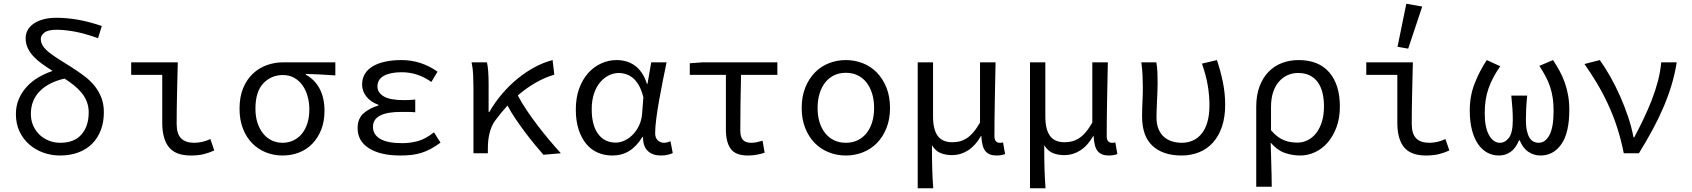

<svg xmlns="http://www.w3.org/2000/svg" viewBox="-20 -819 9040 1026"><path d="M300 12Q255 12 212.5 -3Q170 -18 137 -46.5Q104 -75 84.5 -116Q65 -157 65 -209Q65 -253 80.5 -289.5Q96 -326 122.5 -355Q149 -384 184.5 -405Q220 -426 261 -440Q231 -459 204.5 -478Q178 -497 158.5 -518Q139 -539 128 -563Q117 -587 117 -615Q117 -637 127 -656.5Q137 -676 157.5 -691Q178 -706 209 -715Q240 -724 283 -724Q336 -724 394.5 -714Q453 -704 524 -680L504 -615Q430 -641 377 -650.5Q324 -660 282 -660Q237 -660 217.5 -645Q198 -630 198 -610Q198 -590 210 -572.5Q222 -555 243.5 -538Q265 -521 295 -502Q325 -483 362 -460Q398 -437 430 -413Q462 -389 485 -360.5Q508 -332 521.5 -297.5Q535 -263 535 -219Q535 -167 519 -124.5Q503 -82 473 -51.5Q443 -21 399 -4.5Q355 12 300 12ZM302 -56Q377 -56 415.5 -100.5Q454 -145 454 -218Q454 -249 444 -275Q434 -301 416.5 -322.5Q399 -344 375.5 -363Q352 -382 325 -399Q240 -380 192.5 -331.5Q145 -283 145 -211Q145 -175 158 -146.5Q171 -118 192.5 -98Q214 -78 242.5 -67Q271 -56 302 -56Z M1000 12Q919 12 883 -32Q847 -76 847 -163V-419H681V-486H930Q929 -445 928 -402Q927 -359 926 -316.5Q925 -274 924.5 -233.5Q924 -193 924 -157Q924 -104 947.5 -80Q971 -56 1018 -56Q1037 -56 1059 -60.5Q1081 -65 1104 -76L1125 -15Q1099 -3 1069.5 4.5Q1040 12 1000 12Z M1490 12Q1443 12 1401.5 -4.5Q1360 -21 1328.5 -52.5Q1297 -84 1278.5 -131Q1260 -178 1260 -238Q1260 -302 1279.5 -348.5Q1299 -395 1331.5 -425.5Q1364 -456 1406 -471Q1448 -486 1494 -486H1772V-416Q1729 -419 1692.5 -421Q1656 -423 1614 -424V-420Q1662 -394 1688 -345Q1714 -296 1714 -227Q1714 -170 1696.5 -126Q1679 -82 1649 -51Q1619 -20 1578 -4Q1537 12 1490 12ZM1490 -56Q1521 -56 1547.5 -68.5Q1574 -81 1593 -104Q1612 -127 1622.5 -160Q1633 -193 1633 -234Q1633 -270 1624 -303.5Q1615 -337 1597 -362.5Q1579 -388 1552.5 -403Q1526 -418 1492 -418Q1429 -418 1387 -373.5Q1345 -329 1345 -238Q1345 -196 1356 -162.5Q1367 -129 1386.5 -105Q1406 -81 1432.5 -68.5Q1459 -56 1490 -56Z M2120 12Q2013 12 1952 -26.5Q1891 -65 1891 -134Q1891 -186 1923.5 -214Q1956 -242 2002 -255V-259Q1959 -275 1937 -304Q1915 -333 1915 -367Q1915 -400 1930.5 -425Q1946 -450 1974 -466Q2002 -482 2040.5 -490Q2079 -498 2125 -498Q2179 -498 2227.5 -482Q2276 -466 2318 -436L2285 -381Q2212 -433 2127 -433Q2066 -433 2031.5 -414Q1997 -395 1997 -357Q1997 -324 2030.5 -304Q2064 -284 2138 -284Q2152 -284 2166.5 -284.5Q2181 -285 2199 -287V-219Q2178 -221 2159.5 -221Q2141 -221 2123 -221Q1973 -221 1973 -141Q1973 -100 2011.5 -77Q2050 -54 2129 -54Q2174 -54 2214.5 -65.5Q2255 -77 2299 -112L2334 -57Q2307 -37 2282 -23.5Q2257 -10 2231 -2Q2205 6 2178 9Q2151 12 2120 12Z M2884 8Q2862 -17 2836.5 -48Q2811 -79 2785.5 -113Q2760 -147 2735.5 -183Q2711 -219 2692 -255Q2657 -217 2624 -172Q2587 -118 2587 -25V0H2510V-353Q2510 -382 2508.5 -418Q2507 -454 2500 -486H2582Q2587 -466 2589 -435.5Q2591 -405 2591 -373V-221H2595Q2625 -273 2664 -318.5Q2703 -364 2747.5 -400Q2792 -436 2839 -461Q2886 -486 2933 -498L2942 -420Q2894 -406 2845 -378.5Q2796 -351 2747 -309Q2767 -271 2794.5 -230Q2822 -189 2852.5 -149Q2883 -109 2915 -71Q2947 -33 2977 0Z M3253 12Q3209 12 3173 -4Q3137 -20 3111.5 -51.5Q3086 -83 3071.5 -128.5Q3057 -174 3057 -234Q3057 -297 3075 -346Q3093 -395 3123 -428.5Q3153 -462 3192.5 -480Q3232 -498 3275 -498Q3300 -498 3324.5 -491.5Q3349 -485 3370.5 -470Q3392 -455 3409 -430.5Q3426 -406 3437 -371H3440L3460 -486H3542Q3532 -438 3521.5 -385.5Q3511 -333 3502 -282Q3493 -231 3487 -185.5Q3481 -140 3481 -107Q3481 -82 3495 -69Q3509 -56 3529 -56Q3537 -56 3546 -58.5Q3555 -61 3563 -64L3575 -1Q3564 4 3548.5 8Q3533 12 3511 12Q3468 12 3442 -12Q3416 -36 3416 -87H3413Q3381 -36 3342 -12Q3303 12 3253 12ZM3270 -57Q3295 -57 3319.5 -69Q3344 -81 3363.5 -101.5Q3383 -122 3395.5 -149.5Q3408 -177 3411 -208L3418 -299Q3408 -339 3393 -364.5Q3378 -390 3360 -404Q3342 -418 3323 -423.5Q3304 -429 3288 -429Q3260 -429 3234 -416.5Q3208 -404 3187.5 -380Q3167 -356 3154.5 -319.5Q3142 -283 3142 -235Q3142 -150 3176 -103.5Q3210 -57 3270 -57Z M3976 12Q3911 12 3885 -23.5Q3859 -59 3859 -127V-419H3666V-481L3736 -486H4134V-419H3940Q3938 -341 3937 -265.5Q3936 -190 3936 -121Q3936 -86 3950.5 -71Q3965 -56 3994 -56Q4009 -56 4023.5 -59Q4038 -62 4055 -67L4066 -3Q4049 3 4025.5 7.5Q4002 12 3976 12Z M4500 12Q4452 12 4409 -5Q4366 -22 4334 -54.5Q4302 -87 4283 -134.5Q4264 -182 4264 -242Q4264 -303 4283 -350.5Q4302 -398 4334 -431Q4366 -464 4409 -481Q4452 -498 4500 -498Q4548 -498 4591 -481Q4634 -464 4666 -431Q4698 -398 4717 -350.5Q4736 -303 4736 -242Q4736 -182 4717 -134.5Q4698 -87 4666 -54.5Q4634 -22 4591 -5Q4548 12 4500 12ZM4500 -56Q4535 -56 4563 -69.5Q4591 -83 4610.5 -107.5Q4630 -132 4640.5 -166Q4651 -200 4651 -242Q4651 -284 4640.5 -318.5Q4630 -353 4610.5 -378Q4591 -403 4563 -416.5Q4535 -430 4500 -430Q4465 -430 4437 -416.5Q4409 -403 4389.5 -378Q4370 -353 4359.5 -318.5Q4349 -284 4349 -242Q4349 -200 4359.5 -166Q4370 -132 4389.5 -107.5Q4409 -83 4437 -69.5Q4465 -56 4500 -56Z M4884 187V-486H4966V-195Q4966 -128 4990.5 -93.5Q5015 -59 5069 -59Q5088 -59 5106 -63Q5124 -67 5142.5 -78Q5161 -89 5179.5 -110Q5198 -131 5217 -164V-486H5300Q5298 -387 5296 -283.5Q5294 -180 5294 -92Q5294 -72 5302 -64Q5310 -56 5322 -56Q5326 -56 5329.5 -56Q5333 -56 5340 -58L5351 4Q5333 12 5304 12Q5266 12 5246.5 -10.5Q5227 -33 5224 -92H5222Q5192 -40 5152.5 -15Q5113 10 5068 10Q5035 10 5007.5 -0.5Q4980 -11 4960 -43Q4960 -5 4960.5 24.5Q4961 54 4961.5 80Q4962 106 4963.5 131.5Q4965 157 4967 187Z M5484 187V-486H5566V-195Q5566 -128 5590.5 -93.5Q5615 -59 5669 -59Q5688 -59 5706 -63Q5724 -67 5742.5 -78Q5761 -89 5779.5 -110Q5798 -131 5817 -164V-486H5900Q5898 -387 5896 -283.5Q5894 -180 5894 -92Q5894 -72 5902 -64Q5910 -56 5922 -56Q5926 -56 5929.5 -56Q5933 -56 5940 -58L5951 4Q5933 12 5904 12Q5866 12 5846.5 -10.5Q5827 -33 5824 -92H5822Q5792 -40 5752.5 -15Q5713 10 5668 10Q5635 10 5607.5 -0.5Q5580 -11 5560 -43Q5560 -5 5560.5 24.5Q5561 54 5561.5 80Q5562 106 5563.5 131.5Q5565 157 5567 187Z M6294 12Q6195 12 6139 -39.5Q6083 -91 6083 -197Q6083 -236 6085 -275Q6087 -314 6087 -353Q6087 -382 6085.5 -415Q6084 -448 6079 -486H6159Q6164 -460 6165 -432.5Q6166 -405 6166 -373Q6166 -354 6165 -331Q6164 -308 6163 -284Q6162 -260 6161 -236.5Q6160 -213 6160 -192Q6160 -155 6171 -129Q6182 -103 6200.5 -87Q6219 -71 6243.5 -63.5Q6268 -56 6295 -56Q6327 -56 6354 -68Q6381 -80 6401 -104.5Q6421 -129 6432 -167Q6443 -205 6443 -257Q6443 -308 6434 -362Q6425 -416 6403 -479L6483 -498Q6503 -438 6515 -379Q6527 -320 6527 -259Q6527 -193 6510 -142.5Q6493 -92 6462 -57.5Q6431 -23 6388 -5.5Q6345 12 6294 12Z M6693 179V-248Q6693 -311 6711 -358Q6729 -405 6759.5 -436Q6790 -467 6831 -482.5Q6872 -498 6919 -498Q7027 -498 7083.5 -432Q7140 -366 7140 -250Q7140 -188 7122 -139.5Q7104 -91 7074.5 -57Q7045 -23 7006.5 -5.5Q6968 12 6928 12Q6886 12 6845.5 -2Q6805 -16 6770 -57Q6771 -24 6772 4.5Q6773 33 6773.5 61Q6774 89 6775 118Q6776 147 6776 179ZM6914 -57Q6943 -57 6969 -70.5Q6995 -84 7014 -108.5Q7033 -133 7044 -169Q7055 -205 7055 -250Q7055 -290 7047 -323Q7039 -356 7022 -379.5Q7005 -403 6979 -416Q6953 -429 6916 -429Q6887 -429 6861 -417.5Q6835 -406 6815 -383.5Q6795 -361 6783.5 -327Q6772 -293 6772 -247V-123Q6790 -102 6807.5 -89Q6825 -76 6843 -69Q6861 -62 6879 -59.5Q6897 -57 6914 -57Z M7600 12Q7519 12 7483 -32Q7447 -76 7447 -163V-419H7281V-486H7530Q7529 -445 7528 -402Q7527 -359 7526 -316.5Q7525 -274 7524.5 -233.5Q7524 -193 7524 -157Q7524 -104 7547.5 -80Q7571 -56 7618 -56Q7637 -56 7659 -60.5Q7681 -65 7704 -76L7725 -15Q7699 -3 7669.5 4.5Q7640 12 7600 12ZM7505 -559 7448 -569 7495 -799 7580 -784Z M7990 12Q7957 12 7928.5 -3Q7900 -18 7879 -48Q7858 -78 7846 -123.5Q7834 -169 7834 -229Q7834 -307 7860.5 -374Q7887 -441 7925 -498L7997 -465Q7976 -435 7960.5 -406Q7945 -377 7934.5 -347Q7924 -317 7919 -284.5Q7914 -252 7914 -214Q7914 -138 7937 -97Q7960 -56 7995 -56Q8023 -56 8043.5 -83Q8064 -110 8064 -178Q8064 -208 8062 -238.5Q8060 -269 8056 -308H8141Q8137 -269 8135.5 -238.5Q8134 -208 8134 -178Q8134 -143 8139.5 -119.5Q8145 -96 8154 -82Q8163 -68 8175.5 -62Q8188 -56 8202 -56Q8238 -56 8260 -97.5Q8282 -139 8282 -227Q8282 -264 8277.5 -294.5Q8273 -325 8264 -353Q8255 -381 8240.5 -408.5Q8226 -436 8206 -467L8279 -498Q8298 -469 8314 -440Q8330 -411 8341.5 -378.5Q8353 -346 8359.5 -310Q8366 -274 8366 -232Q8366 -109 8323.5 -48.5Q8281 12 8212 12Q8177 12 8147.5 -7.5Q8118 -27 8101 -69H8097Q8080 -27 8052.5 -7.5Q8025 12 7990 12Z M8657 0Q8643 -72 8621.5 -138Q8600 -204 8572 -264Q8544 -324 8512 -377Q8480 -430 8447 -477L8529 -498Q8557 -459 8585 -409.5Q8613 -360 8637 -306Q8661 -252 8680 -195.5Q8699 -139 8709 -85H8713Q8738 -132 8762 -182Q8786 -232 8806 -283Q8826 -334 8839.5 -385.5Q8853 -437 8857 -486H8940Q8930 -423 8912 -363.5Q8894 -304 8868.5 -244.5Q8843 -185 8810.5 -125Q8778 -65 8738 0Z"/></svg>

Font: Source Code Pro
Style: Regular
Weight: 400
Monospace: yes
Designer: Paul D. Hunt, Teo Tuominen
Foundry: Adobe Systems Incorporated
Version: Version 2.030;PS 1.000;hotconv 16.6.51;makeotf.lib2.5.65220